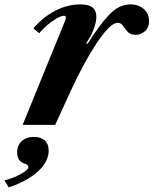

<svg xmlns="http://www.w3.org/2000/svg" viewBox="-96 -554 682 852"><path d="M4.5 0 190.5 -456Q196.5 -471 196.5 -476.5Q196.5 -484 187.5 -484Q176 -484 155.8 -472.5Q135.5 -461 114.5 -443.2Q93.5 -425.5 78.5 -406.5L52 -428Q95 -478.5 149.5 -506.5Q204 -534.5 260 -534.5Q297.5 -534.5 314.5 -521Q331.5 -507.5 331.5 -478Q331.5 -458 321.5 -429.5Q311.5 -401 286.5 -361.5L293 -360Q344.5 -442 388 -488.2Q431.5 -534.5 482.5 -534.5Q518.5 -534.5 542 -514Q565.5 -493.5 565.5 -460.5Q565.5 -431.5 547.2 -415.5Q529 -399.5 506 -399.5Q482.5 -399.5 470.5 -413Q458.5 -426.5 449.5 -439.8Q440.5 -453 426 -453Q408.5 -453 383.5 -427.2Q358.5 -401.5 330.2 -358.5Q302 -315.5 273.5 -262.5Q245 -209.5 220 -155L149 0ZM-57 277.5 -76.5 246.5Q-51.5 240.5 -27 229.8Q-2.5 219 13.8 207.2Q30 195.5 30 187Q30 177.5 14.5 172.5Q-20 162.5 -20 122.5Q-20 91 0.5 72.2Q21 53.5 54.5 53.5Q85.5 53.5 102.8 69.5Q120 85.5 120 114Q120 162.5 73.2 206Q26.5 249.5 -57 277.5Z"/></svg>

Font: Libre Caslon Text Bold
Style: Italic
Weight: 700
Italic angle: -22.583°
Designer: Pablo Impallari, Rodrigo Fuenzalida, Katja Schimmel
Foundry: Pablo Impallari, Rodrigo Fuenzalida
Version: Version 2.000